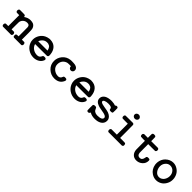

<svg xmlns="http://www.w3.org/2000/svg" viewBox="368 -2035 3463 3463"><g transform="rotate(45 2100.0 -303.0)"><path d="M4 -393Q4 -420 27 -431H89Q149 -431 155 -428Q173 -420 173 -399L174 -394H175Q235 -436 298 -436Q342 -436 371 -423Q415 -400 429 -347Q434 -328 435 -246Q435 -217 435 -198V-76H498Q520 -63 520 -38Q520 -10 498 -1H308Q295 -6 290.5 -13Q286 -20 286 -38Q286 -54 288 -58Q293 -68 303 -73Q309 -76 329 -76H351V-188Q351 -304 350 -309Q347 -337 333 -349Q319 -361 288 -361Q233 -361 196 -316Q183 -298 176 -274L174 -264L173 -170V-76H236Q258 -63 258 -38Q258 -10 236 -1H27Q4 -8 4 -38Q4 -65 27 -76H89V-355H58L27 -356Q4 -363 4 -393Z M773 -439 783 -440Q793 -440 799 -440Q884 -438 932.5 -386Q981 -334 988 -247Q989 -240 989 -228Q989 -211 984 -204Q979 -197 967 -190L813 -189H660L663 -179Q678 -132 723 -101.5Q768 -71 828 -71Q887 -71 907 -127Q912 -138 923 -143Q929 -146 947 -146Q965 -146 971 -143Q989 -135 989 -116Q989 -106 978 -85Q957 -43 911.5 -18.5Q866 6 810 6Q735 6 674 -34.5Q613 -75 587 -142Q573 -176 573 -217Q573 -279 606 -333.5Q639 -388 695 -416Q730 -433 773 -439ZM902 -264Q893 -307 874.5 -330Q856 -353 819 -362Q813 -363 789 -363Q740 -363 701 -324Q675 -298 664 -264Z M1341 6Q1251 6 1183.5 -57Q1116 -120 1116 -216Q1116 -296 1169 -361Q1225 -427 1312 -438Q1316 -439 1323 -439Q1325 -440 1343 -440Q1399 -440 1431 -434Q1463 -428 1483 -409Q1504 -388 1504 -359Q1504 -337 1489 -321.5Q1474 -306 1452 -306Q1431 -306 1415.5 -321Q1400 -336 1400 -357V-362L1390 -363Q1389 -363 1375.5 -363.5Q1362 -364 1353 -364Q1330 -364 1316 -362Q1265 -351 1233 -312Q1201 -273 1201 -215Q1201 -152 1250 -111Q1299 -70 1363 -70Q1414 -70 1432 -122Q1438 -137 1445.5 -141.5Q1453 -146 1474 -146Q1493 -146 1497 -144Q1516 -137 1516 -117Q1516 -106 1506 -86Q1460 6 1341 6Z M1823 -439 1833 -440Q1843 -440 1849 -440Q1934 -438 1982.5 -386Q2031 -334 2038 -247Q2039 -240 2039 -228Q2039 -211 2034 -204Q2029 -197 2017 -190L1863 -189H1710L1713 -179Q1728 -132 1773 -101.5Q1818 -71 1878 -71Q1937 -71 1957 -127Q1962 -138 1973 -143Q1979 -146 1997 -146Q2015 -146 2021 -143Q2039 -135 2039 -116Q2039 -106 2028 -85Q2007 -43 1961.5 -18.5Q1916 6 1860 6Q1785 6 1724 -34.5Q1663 -75 1637 -142Q1623 -176 1623 -217Q1623 -279 1656 -333.5Q1689 -388 1745 -416Q1780 -433 1823 -439ZM1952 -264Q1943 -307 1924.5 -330Q1906 -353 1869 -362Q1863 -363 1839 -363Q1790 -363 1751 -324Q1725 -298 1714 -264Z M2360 -70Q2484 -70 2484 -129Q2484 -152 2451 -169Q2428 -181 2356 -192Q2286 -204 2265 -212Q2172 -244 2172 -317Q2172 -360 2203 -391Q2242 -431 2329 -439Q2331 -439 2345 -439.5Q2359 -440 2368 -440Q2427 -437 2454 -426L2463 -423Q2464 -423 2471 -430Q2481 -440 2497 -440Q2519 -440 2527 -421Q2529 -416 2529 -366Q2529 -317 2527 -312Q2523 -300 2515 -296.5Q2507 -293 2487 -293Q2464 -293 2455 -299Q2446 -305 2445 -324Q2444 -345 2425 -353Q2406 -364 2357 -364Q2304 -364 2273 -349Q2247 -337 2247 -317Q2247 -304 2260 -295Q2283 -279 2353 -268.5Q2423 -258 2457 -247Q2539 -217 2556 -154Q2558 -146 2558 -129V-121Q2558 -111 2553 -91Q2538 -45 2490.5 -19.5Q2443 6 2371 6Q2300 6 2253 -21Q2245 -26 2244 -26Q2241 -21 2238 -15Q2226 6 2204 6Q2182 6 2174 -13Q2172 -18 2172 -79Q2172 -132 2173 -141Q2174 -150 2181 -157Q2190 -166 2215 -166Q2236 -166 2244 -160Q2250 -156 2257 -140Q2280 -73 2360 -70Z M2827 -559Q2827 -582 2844 -597Q2861 -612 2885 -612Q2907 -612 2924.5 -596.5Q2942 -581 2942 -560Q2942 -538 2925 -522.5Q2908 -507 2885 -507Q2860 -507 2843.5 -522.5Q2827 -538 2827 -559ZM2697 -38Q2697 -55 2701.5 -62Q2706 -69 2719 -76H2858V-355H2792L2727 -356Q2705 -363 2705 -393Q2705 -423 2727 -430Q2728 -431 2825 -431H2920Q2937 -418 2940 -411Q2942 -406 2942 -241V-76H3003Q3063 -76 3069 -73Q3087 -65 3087 -38Q3087 -20 3082.5 -14Q3078 -8 3065 -1H2719Q2697 -8 2697 -38Z M3557 -182Q3582 -182 3590 -175.5Q3598 -169 3598 -148Q3598 -83 3548.5 -38.5Q3499 6 3432 6Q3374 6 3337 -31Q3302 -66 3296 -128Q3295 -134 3295 -247V-355H3246Q3199 -355 3193 -358Q3175 -366 3175 -395Q3176 -412 3180.5 -417.5Q3185 -423 3198 -431H3295V-481L3296 -532Q3303 -545 3311 -549.5Q3319 -554 3339 -554Q3355 -554 3361 -551Q3372 -546 3377 -534Q3379 -529 3379 -480V-431H3555Q3556 -430 3559.5 -427.5Q3563 -425 3564 -424Q3565 -423 3567.5 -421Q3570 -419 3571 -417.5Q3572 -416 3573.5 -413Q3575 -410 3575.5 -407.5Q3576 -405 3576.5 -401Q3577 -397 3577 -393Q3577 -367 3555 -356L3467 -355H3379V-249Q3379 -140 3380 -135Q3387 -70 3445 -70Q3504 -70 3515 -149Q3516 -167 3525 -174Q3533 -182 3557 -182Z M3791 -377Q3858 -440 3936 -440Q3985 -440 4025 -419Q4126 -368 4145 -250Q4147 -234 4147 -216Q4147 -158 4122 -112Q4073 -15 3967 4Q3951 6 3937 6Q3878 6 3826 -28Q3746 -80 3729 -182Q3727 -198 3727 -216Q3727 -234 3729 -250Q3741 -326 3791 -377ZM4063 -225Q4063 -282 4027 -323Q3991 -364 3936 -364Q3883 -364 3847 -322Q3811 -280 3811 -225Q3811 -164 3846 -117Q3881 -70 3937 -70Q3966 -70 3993 -86.5Q4020 -103 4034 -126Q4063 -170 4063 -225Z"/></g></svg>

Font: MathJax_Typewriter
Style: Regular
Weight: 400
Version: Version 1.1